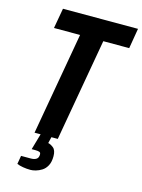

<svg xmlns="http://www.w3.org/2000/svg" viewBox="-131 -762 770 1038"><g transform="rotate(15 254.5 -243.5)"><path d="M114 0 215 -574H69L89 -687H509L490 -574H345L244 0ZM145 200Q123 200 102.5 196.5Q82 193 68 187L76 140H131Q150 140 161.5 132.5Q173 125 173 106Q173 96 165.5 93Q158 90 142 90H122L156 -28H215L200 35Q213 37 229.5 50Q246 63 246 97Q246 129 235 149.5Q224 170 207 180.5Q190 191 173.5 195.5Q157 200 145 200Z"/></g></svg>

Font: Archivo ExtraCondensed
Style: Bold Italic
Weight: 700
Width: 2
Italic angle: -10°
Designer: Hector Gatti
Foundry: Omnibus-Type
Version: Version 2.001